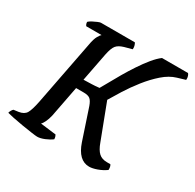

<svg xmlns="http://www.w3.org/2000/svg" viewBox="-166 -870 1049 1035"><g transform="rotate(30 359.0 -352.0)"><path d="M187 0Q178 0 150 -4Q122 -8 88.5 -13.5Q55 -19 26.5 -25Q-2 -31 -12 -34Q-10 -43 -5 -51Q0 -59 4 -62L34 -66Q67 -71 79.5 -92.5Q92 -114 103 -169L180 -567Q187 -608 198 -626.5Q209 -645 214 -648H119Q116 -651 113.5 -657Q111 -663 111 -671Q118 -678 132 -685.5Q146 -693 159.5 -698.5Q173 -704 178 -704H389Q392 -700 395.5 -690Q399 -680 398 -666L351 -653Q320 -644 306.5 -627.5Q293 -611 284 -567L250 -391Q281 -392 300.5 -392.5Q320 -393 347 -396Q358 -414 375 -445.5Q392 -477 414 -514.5Q436 -552 460.5 -589Q485 -626 510 -656.5Q535 -687 558 -704H720Q724 -700 727.5 -690.5Q731 -681 730 -667L680 -652Q639 -640 599.5 -605.5Q560 -571 524.5 -526Q489 -481 461 -436.5Q433 -392 415 -361L498 -143Q512 -104 531 -86.5Q550 -69 582 -69H603Q606 -66 608.5 -57Q611 -48 610 -37Q586 -20 558 -10Q530 0 510 0Q443 0 411 -95L348 -284Q338 -312 325.5 -322Q313 -332 285 -332H238L201 -140Q195 -114 186 -96Q177 -78 170 -72L267 -60Q269 -57 271.5 -50Q274 -43 274 -34Q257 -21 231.5 -10.5Q206 0 187 0Z"/></g></svg>

Font: Texturina 72pt 72pt SemiBold
Style: Italic
Weight: 600
Italic angle: -11°
Designer: Guillermo Torres Carreño
Foundry: Omnibus-Type
Version: Version 1.002; ttfautohint (v1.8.3)